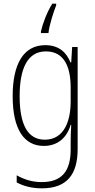

<svg xmlns="http://www.w3.org/2000/svg" viewBox="-20 -785 518 1046"><path d="M286 -756V-765H265C237 -721 214 -661 203 -614V-605H244C248 -646 272 -721 286 -756ZM227 -539C107 -539 49 -435 49 -261C49 -79 112 10 219 10C295 10 345 -36 365 -105H368C366 -67 365 -41 365 -10V30C365 149 315 207 208 207C155 207 112 193 71 170V209C109 229 153 241 208 241C345 241 403 165 403 27V-529H373L368 -445H364C343 -497 303 -539 227 -539ZM230 -505C329 -505 365 -422 365 -308V-232C365 -127 330 -24 224 -24C134 -24 87 -101 87 -261C87 -410 129 -505 230 -505Z"/></svg>

Font: Noto Sans Ethiopic Condensed ExtraLight
Style: Regular
Weight: 200
Width: 3
Designer: Monotype Design Team
Foundry: Monotype Imaging Inc.
Version: Version 2.102